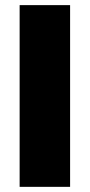

<svg xmlns="http://www.w3.org/2000/svg" viewBox="-20 -725 348 745"><path d="M56.2 0V-705.1H252V0Z"/></svg>

Font: Poppins ExtraBold
Style: Regular
Weight: 800
Designer: Ninad Kale (Devanagari), Jonny Pinhorn (Latin)
Foundry: Indian Type Foundry
Version: Version 3.200;PS 1.000;hotconv 16.6.54;makeotf.lib2.5.65590